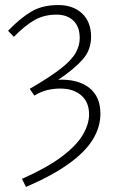

<svg xmlns="http://www.w3.org/2000/svg" viewBox="-20 -512 459 761"><path d="M83 229 67 197Q166 153 224 109.5Q282 66 307.5 23.5Q333 -19 333 -59Q333 -107 302 -134Q271 -161 219 -161Q195 -161 169.5 -155.5Q144 -150 116 -133L98 -160Q179 -207 221.5 -240.5Q264 -274 280 -302.5Q296 -331 296 -361Q296 -406 271 -430Q246 -454 204 -454Q155 -454 117 -432.5Q79 -411 35 -366L12 -390Q60 -440 104 -466Q148 -492 211 -492Q270 -492 305.5 -458.5Q341 -425 341 -366Q341 -314 307.5 -276Q274 -238 211 -196Q288 -199 333 -164.5Q378 -130 378 -61Q378 -8 347.5 41.5Q317 91 252 137.5Q187 184 83 229Z"/></svg>

Font: Source Sans 3 Light
Style: Regular
Weight: 300
Designer: Paul D. Hunt
Foundry: Adobe
Version: Version 3.052;hotconv 1.1.0;makeotfexe 2.6.0